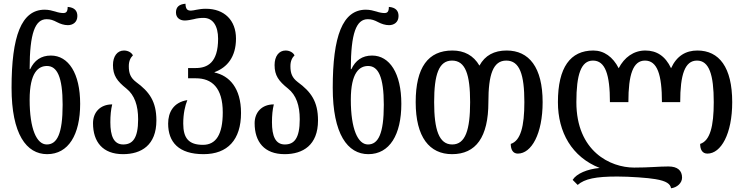

<svg xmlns="http://www.w3.org/2000/svg" viewBox="-20 -817 3989 1030"><path d="M233 10C347 10 410 -94 410 -260C410 -424 347 -519 253 -519C200 -519 164 -493 142 -446H139C139 -641 169 -714 230 -714C251 -714 265 -709 286 -698C303 -689 324 -682 344 -682C370 -682 395 -697 395 -731C395 -759 380 -777 343 -780C343 -754 335 -747 319 -747C308 -747 291 -750 277 -755C260 -760 241 -765 220 -765C94 -765 42 -622 42 -346C42 -97 122 10 233 10ZM231 -42C177 -42 139 -124 139 -282C139 -429 186 -463 232 -463C286 -463 316 -405 316 -255C316 -99 286 -42 231 -42Z M640 10C738 10 819 -38 819 -171C819 -273 781 -325 710 -377C680 -400 671 -424 671 -462C671 -491 681 -508 693 -520C686 -535 667 -546 645 -546C609 -546 586 -515 586 -468C586 -412 608 -382 658 -342C702 -307 721 -251 721 -177C721 -73 690 -42 641 -42C590 -42 572 -88 572 -161C572 -198 575 -229 582 -257C517 -257 479 -214 479 -156C479 -56 531 10 640 10Z M1072 10C1201 10 1273 -67 1273 -211C1273 -345 1210 -411 1131 -428V-430C1199 -455 1246 -512 1246 -610C1246 -708 1184 -770 1084 -770C1046 -770 1020 -760 1004 -760C984 -760 976 -769 975 -797C938 -794 924 -777 924 -750C924 -721 946 -707 971 -707C986 -707 1005 -711 1019 -714C1037 -719 1055 -721 1072 -721C1123 -721 1150 -677 1150 -609C1150 -480 1092 -452 1030 -452H989V-397H1031C1116 -397 1175 -347 1175 -214C1175 -96 1139 -40 1069 -40C993 -40 963 -75 963 -154C963 -208 973 -250 985 -280C910 -268 882 -214 882 -154C882 -55 938 10 1072 10Z M1507 10C1605 10 1686 -38 1686 -171C1686 -273 1648 -325 1577 -377C1547 -400 1538 -424 1538 -462C1538 -491 1548 -508 1560 -520C1553 -535 1534 -546 1512 -546C1476 -546 1453 -515 1453 -468C1453 -412 1475 -382 1525 -342C1569 -307 1588 -251 1588 -177C1588 -73 1557 -42 1508 -42C1457 -42 1439 -88 1439 -161C1439 -198 1442 -229 1449 -257C1384 -257 1346 -214 1346 -156C1346 -56 1398 10 1507 10Z M1956 10C2070 10 2133 -94 2133 -260C2133 -424 2070 -519 1976 -519C1923 -519 1887 -493 1865 -446H1862C1862 -641 1892 -714 1953 -714C1974 -714 1988 -709 2009 -698C2026 -689 2047 -682 2067 -682C2093 -682 2118 -697 2118 -731C2118 -759 2103 -777 2066 -780C2066 -754 2058 -747 2042 -747C2031 -747 2014 -750 2000 -755C1983 -760 1964 -765 1943 -765C1817 -765 1765 -622 1765 -346C1765 -97 1845 10 1956 10ZM1954 -42C1900 -42 1862 -124 1862 -282C1862 -429 1909 -463 1955 -463C2009 -463 2039 -405 2039 -255C2039 -99 2009 -42 1954 -42Z M2405 10C2533 10 2600 -81 2600 -269C2600 -417 2625 -492 2696 -492C2768 -492 2793 -417 2793 -269C2793 -139 2773 -62 2720 -45C2720 -14 2732 7 2758 7C2831 7 2891 -99 2891 -269C2891 -456 2818 -546 2698 -546C2631 -546 2582 -520 2552 -465C2520 -520 2470 -546 2407 -546C2277 -546 2210 -456 2210 -269C2210 -81 2284 10 2405 10ZM2406 -42C2335 -42 2309 -121 2309 -269C2309 -417 2334 -492 2405 -492C2477 -492 2502 -417 2502 -269C2502 -121 2477 -42 2406 -42Z M3580 193C3612 189 3639 165 3639 136C3639 98 3615 76 3566 76C3513 76 3465 82 3382 82C3254 82 3072 -5 3072 -269C3072 -417 3097 -492 3161 -492C3227 -492 3252 -417 3252 -269H3351C3351 -417 3376 -492 3440 -492C3506 -492 3531 -417 3531 -269H3629C3629 -417 3654 -492 3719 -492C3784 -492 3809 -417 3809 -269C3809 -139 3789 -62 3736 -45C3736 -14 3748 7 3775 7C3848 7 3908 -99 3908 -269C3908 -456 3838 -546 3721 -546C3659 -546 3610 -517 3580 -451C3549 -517 3502 -546 3442 -546C3379 -546 3329 -509 3299 -451C3268 -512 3220 -546 3163 -546C3040 -546 2973 -456 2973 -269C2973 -107 3048 25 3197 84C3131 90 3073 114 3052 148L3079 175C3117 142 3176 130 3292 130C3357 130 3458 137 3496 144C3556 154 3576 170 3580 193Z"/></svg>

Font: Noto Serif Georgian ExtraCondensed Semi
Style: Regular
Weight: 600
Width: 3
Designer: Monotype Design Team
Foundry: Monotype Imaging Inc.
Version: Version 1.901